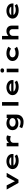

<svg xmlns="http://www.w3.org/2000/svg" viewBox="3764 -4616 1081 8650"><g transform="rotate(-90 4305.0 -290.5)"><path d="M390 0 92 -531H279L491 -111L442 -107L658 -531H843L536 0Z M1382 10Q1271 10 1187.5 -25.5Q1104 -61 1058 -123Q1012 -185 1012 -263Q1012 -328 1040 -379.5Q1068 -431 1116.5 -467Q1165 -503 1228.5 -522.5Q1292 -542 1362 -542Q1433 -542 1493.5 -522.5Q1554 -503 1599.5 -467.5Q1645 -432 1670 -383Q1695 -334 1693 -274L1692 -225H1129L1106 -325H1562L1545 -302V-322Q1541 -349 1515.5 -369.5Q1490 -390 1450.5 -402Q1411 -414 1364 -414Q1310 -414 1264 -400Q1218 -386 1190 -355.5Q1162 -325 1162 -275Q1162 -232 1192.5 -197.5Q1223 -163 1278.5 -143Q1334 -123 1409 -123Q1485 -123 1532 -139.5Q1579 -156 1602 -168L1670 -66Q1633 -43 1587 -25.5Q1541 -8 1489 1Q1437 10 1382 10Z M2038 0V-531H2190L2197 -332L2147 -331Q2163 -390 2201 -437.5Q2239 -485 2291 -513.5Q2343 -542 2400 -542Q2437 -542 2472.5 -534Q2508 -526 2531 -512L2488 -341Q2467 -356 2430.5 -364.5Q2394 -373 2359 -373Q2320 -373 2289.5 -361Q2259 -349 2238.5 -329Q2218 -309 2208 -285Q2198 -261 2198 -236V0Z M3148 230Q3047 230 2974 209.5Q2901 189 2856 162L2910 44Q2933 53 2963.5 65.5Q2994 78 3034.5 87.5Q3075 97 3127 97Q3180 97 3220.5 76.5Q3261 56 3283.5 17Q3306 -22 3306 -80V-129L3336 -124Q3328 -93 3288.5 -65.5Q3249 -38 3189.5 -21Q3130 -4 3060 -4Q2973 -4 2906.5 -37Q2840 -70 2803 -130Q2766 -190 2766 -268Q2766 -349 2805.5 -410.5Q2845 -472 2914.5 -507Q2984 -542 3076 -542Q3099 -542 3132.5 -537Q3166 -532 3202 -522Q3238 -512 3269.5 -497.5Q3301 -483 3321 -463Q3341 -443 3342 -419L3309 -411L3315 -531H3467V-83Q3467 -4 3440.5 55Q3414 114 3369 153Q3324 192 3266.5 211Q3209 230 3148 230ZM3124 -128Q3181 -128 3222.5 -145.5Q3264 -163 3287 -194.5Q3310 -226 3310 -267Q3310 -309 3287.5 -340Q3265 -371 3223.5 -389Q3182 -407 3124 -407Q3065 -407 3020 -389Q2975 -371 2950 -340Q2925 -309 2925 -267Q2925 -226 2950 -194.5Q2975 -163 3020 -145.5Q3065 -128 3124 -128Z M3871 0V-740H4031V0Z M4713 10Q4602 10 4518.5 -25.5Q4435 -61 4389 -123Q4343 -185 4343 -263Q4343 -328 4371 -379.5Q4399 -431 4447.5 -467Q4496 -503 4559.5 -522.5Q4623 -542 4693 -542Q4764 -542 4824.5 -522.5Q4885 -503 4930.5 -467.5Q4976 -432 5001 -383Q5026 -334 5024 -274L5023 -225H4460L4437 -325H4893L4876 -302V-322Q4872 -349 4846.5 -369.5Q4821 -390 4781.5 -402Q4742 -414 4695 -414Q4641 -414 4595 -400Q4549 -386 4521 -355.5Q4493 -325 4493 -275Q4493 -232 4523.5 -197.5Q4554 -163 4609.5 -143Q4665 -123 4740 -123Q4816 -123 4863 -139.5Q4910 -156 4933 -168L5001 -66Q4964 -43 4918 -25.5Q4872 -8 4820 1Q4768 10 4713 10Z M5376 0V-531H5536V0ZM5455 -646Q5410 -646 5385 -667.5Q5360 -689 5360 -729Q5360 -765 5385.5 -788Q5411 -811 5455 -811Q5500 -811 5525.5 -789.5Q5551 -768 5551 -729Q5551 -692 5525 -669Q5499 -646 5455 -646Z M6232 10Q6130 10 6050.5 -26Q5971 -62 5926 -124.5Q5881 -187 5881 -266Q5881 -346 5925.5 -408Q5970 -470 6047 -506Q6124 -542 6221 -542Q6314 -542 6393 -518.5Q6472 -495 6526 -451L6437 -333Q6413 -352 6379.5 -368Q6346 -384 6309 -393.5Q6272 -403 6234 -403Q6176 -403 6134 -385.5Q6092 -368 6070 -337.5Q6048 -307 6048 -266Q6048 -227 6071 -195.5Q6094 -164 6135.5 -147Q6177 -130 6232 -130Q6282 -130 6320.5 -138Q6359 -146 6388 -158Q6417 -170 6439 -181L6525 -66Q6466 -34 6394 -12Q6322 10 6232 10Z M6856 0V-740H7013V-383L6965 -368Q6976 -414 7013.5 -453.5Q7051 -493 7108 -517.5Q7165 -542 7232 -542Q7312 -542 7366.5 -510.5Q7421 -479 7448.5 -427.5Q7476 -376 7476 -316V0H7316V-273Q7316 -315 7297.5 -345Q7279 -375 7247.5 -391.5Q7216 -408 7174 -408Q7139 -408 7110 -396Q7081 -384 7060 -363.5Q7039 -343 7027.5 -317.5Q7016 -292 7016 -264V0H6936Q6896 0 6876 0Q6856 0 6856 0Z M8163 10Q8052 10 7968.5 -25.5Q7885 -61 7839 -123Q7793 -185 7793 -263Q7793 -328 7821 -379.5Q7849 -431 7897.5 -467Q7946 -503 8009.5 -522.5Q8073 -542 8143 -542Q8214 -542 8274.5 -522.5Q8335 -503 8380.5 -467.5Q8426 -432 8451 -383Q8476 -334 8474 -274L8473 -225H7910L7887 -325H8343L8326 -302V-322Q8322 -349 8296.5 -369.5Q8271 -390 8231.5 -402Q8192 -414 8145 -414Q8091 -414 8045 -400Q7999 -386 7971 -355.5Q7943 -325 7943 -275Q7943 -232 7973.5 -197.5Q8004 -163 8059.5 -143Q8115 -123 8190 -123Q8266 -123 8313 -139.5Q8360 -156 8383 -168L8451 -66Q8414 -43 8368 -25.5Q8322 -8 8270 1Q8218 10 8163 10Z"/></g></svg>

Font: Lexend Zetta
Style: Bold
Weight: 700
Designer: Bonnie Shaver-Troup, Thomas Jockin
Foundry: Lexend
Version: Version 1.007